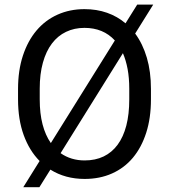

<svg xmlns="http://www.w3.org/2000/svg" viewBox="-20 -760 728 826"><path d="M629.4 -332.5Q629.4 -252.4 609.1 -189.2Q588.9 -126 551.8 -81.5Q514.6 -37.1 461.9 -13.7Q409.2 9.8 344.2 9.8Q260.7 9.8 196.8 -30.3L149.4 45.4H80.1L150.4 -67.4Q106.4 -111.8 82 -178.7Q57.6 -245.6 57.6 -332.5V-377.4Q57.6 -457 78.6 -520.8Q99.6 -584.5 137.2 -628.9Q174.8 -673.3 227.5 -697Q280.3 -720.7 343.3 -720.7Q396 -720.7 440.4 -705.1Q484.9 -689.5 520 -659.7L570.3 -740.2H639.2L561.5 -615.7Q594.2 -571.3 611.8 -511.5Q629.4 -451.7 629.4 -377.4ZM150.9 -332.5Q150.9 -271.5 163.1 -224.9Q175.3 -178.2 198.7 -144.5L474.1 -585.9Q424.3 -640.1 343.3 -640.1Q299.8 -640.1 264.2 -623Q228.5 -606 203.4 -572.8Q178.2 -539.6 164.6 -490.7Q150.9 -441.9 150.9 -378.4ZM536.1 -378.4Q536.1 -424.3 529.1 -462.4Q522 -500.5 508.8 -531.2L240.7 -101.1Q285.2 -69.8 344.2 -69.8Q390.1 -69.8 425.8 -86.9Q461.4 -104 486.1 -137.5Q510.7 -170.9 523.4 -219.7Q536.1 -268.6 536.1 -332.5Z"/></svg>

Font: RobotoDraft
Style: Regular
Weight: 400
Designer: Google
Foundry: Google
Version: Version 2.000988-w1; 2014